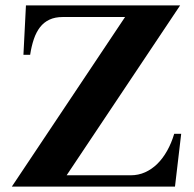

<svg xmlns="http://www.w3.org/2000/svg" viewBox="-20 -692 721 712"><path d="M651.9 -195.8H626Q615.7 -161.1 599.6 -132.6Q583.5 -104 563 -84Q542.5 -64 517.8 -53Q493.2 -42 464.8 -42H227.1L647.9 -671.9H76.2L66.9 -488.8H91.8Q96.7 -521 105.5 -546.9Q114.3 -572.8 128.4 -591.1Q142.6 -609.4 163.3 -619.1Q184.1 -628.9 212.9 -628.9H443.8L23.9 0H628.9Z"/></svg>

Font: Galatia SIL
Style: Bold
Weight: 700
Designer: Development by SIL's NRSI team
Version: Version 2.1